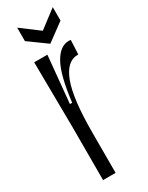

<svg xmlns="http://www.w3.org/2000/svg" viewBox="-183 -710 571 743"><g transform="rotate(-30 102.5 -338.5)"><path d="M38 0V-240L35 -528H94L74 -319H84Q98 -435 125.5 -484Q153 -533 192 -533Q198 -533 201 -532L198 -469H195Q146 -469 120 -400Q94 -331 94 -179V0ZM45 -677 125 -617 204 -677V-617L125 -559L45 -617Z"/></g></svg>

Font: Bricolage Grotesque 48pt Condensed ExtraLight
Style: Regular
Weight: 200
Width: 3
Designer: Mathieu Triay
Foundry: Atelier Triay
Version: Version 1.000; ttfautohint (v1.8.4.7-5d5b);gftools[0.9.32]